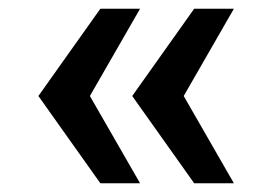

<svg xmlns="http://www.w3.org/2000/svg" viewBox="-20 -546 611 440"><path d="M210 -126 68 -326 210 -526H301L186 -326L301 -126ZM425 -126 283 -326 425 -526H516L401 -326L516 -126Z"/></svg>

Font: Archivo SemiBold
Style: Regular
Weight: 600
Designer: Hector Gatti
Foundry: Omnibus-Type
Version: Version 2.001